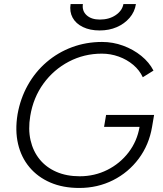

<svg xmlns="http://www.w3.org/2000/svg" viewBox="-20 -920 807 952"><path d="M373 12Q292 12 229.5 -15Q167 -42 126 -91Q85 -140 69.5 -206.5Q54 -273 67 -353Q81 -432 118 -498Q155 -564 211 -612Q267 -660 337 -686Q407 -712 486 -712Q540 -712 590.5 -693.5Q641 -675 680.5 -643Q720 -611 741 -570L688 -537Q672 -572 640.5 -598.5Q609 -625 568.5 -639.5Q528 -654 485 -654Q397 -654 321.5 -614.5Q246 -575 195.5 -505.5Q145 -436 130 -345Q119 -279 131.5 -224.5Q144 -170 176.5 -130Q209 -90 259.5 -68Q310 -46 375 -46Q449 -46 512 -77.5Q575 -109 617.5 -164.5Q660 -220 672 -291H734Q719 -202 668 -133.5Q617 -65 540.5 -26.5Q464 12 373 12ZM496 -291 506 -350H744L734 -291H706ZM474 -769Q426 -769 391 -786Q356 -803 340 -832.5Q324 -862 330 -900H391Q386 -866 409.5 -844.5Q433 -823 475 -823Q521 -823 553.5 -845Q586 -867 592 -900H654Q648 -861 622.5 -831.5Q597 -802 559 -785.5Q521 -769 474 -769Z"/></svg>

Font: Figtree Light Light
Style: Italic
Weight: 300
Italic angle: -9.5°
Version: Version 2.000